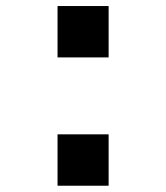

<svg xmlns="http://www.w3.org/2000/svg" viewBox="-20 -546 540 624"><path d="M167 -359.4V-526.4H333V-359.4ZM167 57.6V-109.4H333V57.6Z"/></svg>

Font: KH Dot kagurazaka 12
Style: Regular
Weight: 400
Designer: Original version for X68000 by Keitarou Hiraki (http://hp.vector.co.jp/authors/VA000874/) / TrueType conversion by Homem
Version: Version 1.00.20150527